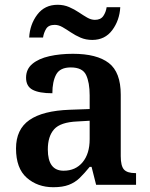

<svg xmlns="http://www.w3.org/2000/svg" viewBox="-20 -773 626 803"><path d="M203 10Q137 10 92 -29.5Q47 -69 47 -152Q47 -232 103 -271Q159 -310 272 -314L355 -317V-374Q355 -428 340 -459.5Q325 -491 276 -491Q231 -491 215 -461.5Q199 -432 199 -383Q144 -383 116.5 -397.5Q89 -412 89 -448Q89 -484 115.5 -506Q142 -528 186.5 -538Q231 -548 285 -548Q385 -548 435 -509.5Q485 -471 485 -377V-120Q485 -79 498.5 -64Q512 -49 546 -49H549V0H382L363 -75H355Q333 -48 313.5 -29Q294 -10 268 0Q242 10 203 10ZM246 -59Q296 -59 325.5 -94.5Q355 -130 355 -191V-268L303 -265Q233 -262 206.5 -232.5Q180 -203 180 -148Q180 -59 246 -59ZM366 -606Q339 -606 317 -615.5Q295 -625 276.5 -637.5Q258 -650 241.5 -659.5Q225 -669 209 -669Q183 -669 173 -652.5Q163 -636 160 -616H102Q105 -671 136 -712Q167 -753 221 -753Q247 -753 269 -743.5Q291 -734 309.5 -721.5Q328 -709 344.5 -699.5Q361 -690 377 -690Q401 -690 412 -706Q423 -722 426 -743H483Q480 -688 449.5 -647Q419 -606 366 -606Z"/></svg>

Font: Noto Serif Myanmar SemiBold
Style: Regular
Weight: 600
Designer: Ben Mitchell and the Monotype Design Team
Foundry: Monotype Imaging Inc.
Version: Version 2.106; ttfautohint (v1.8.4.7-5d5b)